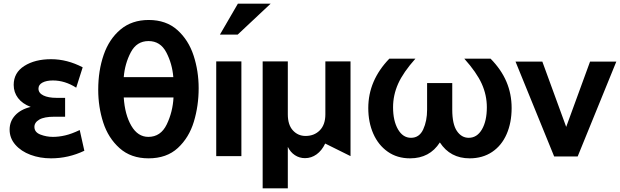

<svg xmlns="http://www.w3.org/2000/svg" viewBox="-20 -844 3352 1038"><path d="M266 -104Q298 -104 332.5 -112Q367 -120 411 -141L436 -29Q350 12 256 12Q196 12 145 -7Q94 -26 63 -61.5Q32 -97 32 -143Q32 -188 62 -220.5Q92 -253 146 -266Q101 -283 77.5 -314Q54 -345 54 -385Q54 -451 111.5 -487.5Q169 -524 256 -524Q343 -524 427 -480L392 -370Q331 -409 266 -409Q231 -409 209.5 -397.5Q188 -386 188 -365Q188 -341 214.5 -328Q241 -315 286 -315H332V-213H274Q219 -213 192.5 -197.5Q166 -182 166 -158Q166 -129 198.5 -116.5Q231 -104 266 -104Z M784 -736Q693 -736 631.5 -684.5Q570 -633 540.5 -547.5Q511 -462 511 -359Q511 -266 538 -182Q565 -98 626.5 -43Q688 12 783 12Q881 12 941.5 -44Q1002 -100 1028 -186Q1054 -272 1054 -367Q1054 -460 1026.5 -544Q999 -628 938.5 -682Q878 -736 784 -736ZM783 -622Q847 -622 879 -561Q911 -500 917 -427H649Q655 -500 687 -561Q719 -622 783 -622ZM782 -104Q725 -104 690 -164Q655 -224 649 -317H918Q914 -239 881.5 -171.5Q849 -104 782 -104Z M1285 -512H1149V0H1285ZM1169 -657H1265L1443 -824H1266Z M1400 174V-512H1536V-226Q1536 -169 1563.5 -139Q1591 -109 1632 -109Q1679 -109 1709 -139.5Q1739 -170 1739 -226V-512H1875V0L1738 -68Q1720 -30 1691.5 -9.5Q1663 11 1629 11Q1599 11 1574.5 -5Q1550 -21 1536 -50V174Z M2289 -395V-251Q2289 -190 2268 -144.5Q2247 -99 2202 -99Q2158 -99 2131.5 -145Q2105 -191 2105 -264Q2105 -330 2132.5 -391.5Q2160 -453 2226 -527H2085Q1971 -409 1971 -260Q1971 -183 1998 -121.5Q2025 -60 2076 -24Q2127 12 2197 12Q2303 12 2358 -74Q2414 12 2519 12Q2589 12 2640.5 -22.5Q2692 -57 2719 -119Q2746 -181 2746 -260Q2746 -336 2718 -402Q2690 -468 2632 -527H2490Q2557 -452 2584.5 -391Q2612 -330 2612 -264Q2612 -190 2585.5 -144.5Q2559 -99 2514 -99Q2475 -99 2450 -136Q2425 -173 2425 -251V-395Z M3312 -511H3170L3041 -158L2912 -511H2767L2976 2H3103Z"/></svg>

Font: Geom SemiBold
Style: Bold
Weight: 600
Version: Version 1.102